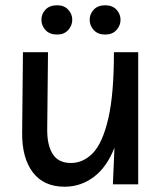

<svg xmlns="http://www.w3.org/2000/svg" viewBox="-20 -699 615 728"><path d="M225 9Q146 9 104.5 -45.5Q63 -100 64 -196L67 -501H162L159 -206Q159 -147 180.5 -114Q202 -81 249 -81Q296 -81 332.5 -119Q369 -157 390.5 -249Q412 -341 412 -501H504V0H408L414 -139Q385 -65 335.5 -28Q286 9 225 9ZM197 -568Q168 -568 152.5 -585Q137 -602 137 -624Q137 -646 152.5 -662.5Q168 -679 197 -679Q223 -679 238.5 -662.5Q254 -646 254 -624Q254 -602 238.5 -585Q223 -568 197 -568ZM379 -568Q351 -568 335.5 -585Q320 -602 320 -624Q320 -646 335.5 -662.5Q351 -679 379 -679Q406 -679 421.5 -662.5Q437 -646 437 -624Q437 -602 421.5 -585Q406 -568 379 -568Z"/></svg>

Font: Livvic Medium
Style: Regular
Weight: 500
Designer: Jacques Le Bailly, Baron von Fonthausen
Version: Version 1.001; ttfautohint (v1.8.2)